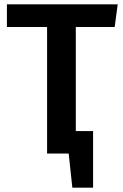

<svg xmlns="http://www.w3.org/2000/svg" viewBox="-20 -711 570 889"><path d="M411 158H315L298 0H198V-586H12V-691H525L511 -586H331V-104H411Z"/></svg>

Font: Trujillo Medium
Style: Regular
Weight: 500
Designer: Fira Sans original fonts by bBox Type GmbH, Carrois Corporate GbR, & Edenspiekermann AG / Changes by Cristiano Sobral
Foundry: Fira Sans original fonts by bBox Type GmbH, Carrois Corporate GbR, & Edenspiekermann AG / Changes by Cristiano Sobral
Version: Version 4.301;October 17, 2021;FontCreator 14.0.0.2814 64-bi